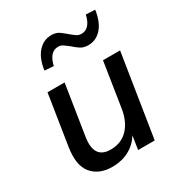

<svg xmlns="http://www.w3.org/2000/svg" viewBox="-175 -855 919 983"><g transform="rotate(-30 284.5 -363.0)"><path d="M205 9Q127 9 85.5 -40.5Q44 -90 61 -195L107 -488H208L162 -195Q142 -72 241 -72Q305 -72 344 -113.5Q383 -155 394 -225L435 -488H536L459 0H361L373 -80Q347 -37 303.5 -14Q260 9 205 9ZM202 -588 149 -592Q158 -659 190.5 -695.5Q223 -732 270 -732Q298 -732 317 -718Q336 -704 353 -689Q366 -678 379 -669Q392 -660 408 -660Q459 -660 476 -735L530 -732Q520 -664 488 -628Q456 -592 409 -592Q381 -592 361.5 -605.5Q342 -619 326 -634Q312 -645 299 -654Q286 -663 270 -663Q219 -663 202 -588Z"/></g></svg>

Font: Nunito Sans SemiBold
Style: Italic
Weight: 600
Italic angle: -9°
Designer: Vernon Adams
Foundry: Vernon Adams
Version: Version 3.006; ttfautohint (v1.8.3)